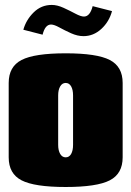

<svg xmlns="http://www.w3.org/2000/svg" viewBox="-20 -745 530 775"><path d="M151.9 -605 74.2 -625Q85.4 -665 116 -695.1Q146.5 -725.1 189 -725.1Q210.9 -725.1 236.6 -713.4Q262.2 -701.7 284.2 -689.9Q306.2 -678.2 318.8 -678.2Q343.3 -678.2 354 -720.2L432.1 -700.2Q420.9 -657.7 389.2 -628.4Q357.4 -599.1 316.9 -599.1Q293 -599.1 266.8 -610.8Q240.7 -622.6 219.5 -634.3Q198.2 -646 186 -646Q162.1 -646 151.9 -605ZM475.1 -410.2V-109.9Q475.1 -43.9 423.1 -17.1Q371.1 9.8 245.1 9.8Q119.1 9.8 67.1 -17.1Q15.1 -43.9 15.1 -109.9V-410.2Q15.1 -476.1 67.1 -502.9Q119.1 -529.8 245.1 -529.8Q371.1 -529.8 423.1 -502.9Q475.1 -476.1 475.1 -410.2ZM214.8 -359.9V-160.2Q214.8 -137.7 222.9 -123.8Q231 -109.9 245.1 -109.9Q259.3 -109.9 267.1 -123.5Q274.9 -137.2 274.9 -160.2V-359.9Q274.9 -382.8 267.1 -396.5Q259.3 -410.2 245.1 -410.2Q231 -410.2 222.9 -396.2Q214.8 -382.3 214.8 -359.9Z"/></svg>

Font: Mikodacs
Style: Regular
Weight: 400
Designer: gluk (gluksza@wp.pl)
Foundry: gluk (gluksza@wp.pl)
Version: Version 0.28